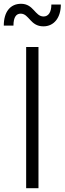

<svg xmlns="http://www.w3.org/2000/svg" viewBox="-44 -993 341 1013"><path d="M185 -854C242 -854 277 -901 277 -969H227C227 -928 211 -906 186 -906C140 -906 134 -973 67 -973C10 -973 -24 -930 -24 -858H27C27 -903 42 -921 65 -921C110 -921 115 -854 185 -854ZM159 0V-745H94V0Z"/></svg>

Font: Plus Jakarta Sans Light
Style: Regular
Weight: 300
Designer: Gumpita Rahayu
Foundry: Tokotype
Version: Version 2.071;gftools[0.9.30]